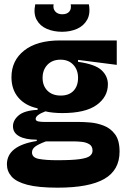

<svg xmlns="http://www.w3.org/2000/svg" viewBox="-20 -712 588 888"><path d="M246 156Q157 156 106 142.5Q55 129 33.5 104.5Q12 80 12 48Q12 -38 150 -60V-66Q97 -66 68.5 -82Q40 -98 40 -128Q40 -156 66.5 -178.5Q93 -201 154 -204V-211Q97 -223 65 -260.5Q33 -298 33 -355Q33 -432 92 -478.5Q151 -525 258 -525H520V-412L341 -435V-426Q420 -415 449.5 -387.5Q479 -360 479 -322Q479 -264 427 -226.5Q375 -189 268 -189Q248 -189 227 -191Q206 -193 190 -197Q145 -180 145 -162Q145 -153 157 -150.5Q169 -148 187 -148H346Q366 -148 397 -145.5Q428 -143 459.5 -131Q491 -119 512 -91Q533 -63 533 -11Q533 75 462.5 115.5Q392 156 246 156ZM261 -270Q299 -270 320 -292Q341 -314 341 -352Q341 -389 319 -412.5Q297 -436 260 -436Q222 -436 199.5 -412.5Q177 -389 177 -352Q177 -315 199.5 -292.5Q222 -270 261 -270ZM244 29Q314 29 349 24Q384 19 396 9Q408 -1 408 -15Q408 -36 393 -45Q378 -54 358 -56Q338 -58 325 -58H192Q155 -44 141.5 -33Q128 -22 128 -7Q128 17 160 23Q192 29 244 29ZM143 -692H228Q224 -672 235.5 -659Q247 -646 268 -646Q290 -646 300.5 -658.5Q311 -671 307 -692H391Q399 -649 383 -620.5Q367 -592 336 -578.5Q305 -565 267 -565Q228 -565 196.5 -578.5Q165 -592 149.5 -620.5Q134 -649 143 -692Z"/></svg>

Font: Bricolage Grotesque 48pt Bricolage Grotesque 48pt Regular
Style: Bold
Weight: 700
Designer: Mathieu Triay
Foundry: Atelier Triay
Version: Version 1.000; ttfautohint (v1.8.4.7-5d5b);gftools[0.9.32]